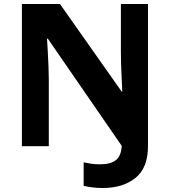

<svg xmlns="http://www.w3.org/2000/svg" viewBox="-20 -734 853 964"><path d="M496 210Q465 210 441 206.5Q417 203 400 199V81Q418 85 438 88Q458 91 481 91Q537 91 563 69Q589 47 591 -2L220 -540H216Q218 -512 220 -474.5Q222 -437 223.5 -400Q225 -363 225 -336V0H90V-714H281L591 -274H594Q593 -302 591 -338.5Q589 -375 588 -411Q587 -447 587 -471V-714H723V0Q723 109 660 159.5Q597 210 496 210Z"/></svg>

Font: RS Noto Sans
Style: Bold
Weight: 700
Designer: Monotype Design Team
Foundry: Monotype Imaging Inc.
Version: Version 3.10